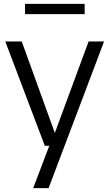

<svg xmlns="http://www.w3.org/2000/svg" viewBox="-20 -758 569 998"><path d="M213 0 7.5 -542.5H93L265 -67L440.5 -542.5H521L232.5 220H152.5L236 0ZM110 -684.5V-738H420V-684.5Z"/></svg>

Font: Encode Sans
Style: Regular
Weight: 400
Designer: Multiple Designers
Foundry: Impallari Type
Version: Version 3.002; ttfautohint (v1.8.3) -l 8 -r 50 -G 200 -x 14 